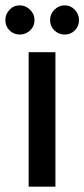

<svg xmlns="http://www.w3.org/2000/svg" viewBox="-39 -697 315 717"><path d="M68 0V-502H168V0ZM35 -568Q12 -568 -3.5 -583.5Q-19 -599 -19 -622Q-19 -644 -3.5 -660.5Q12 -677 35 -677Q57 -677 73.5 -660.5Q90 -644 90 -622Q90 -599 73.5 -583.5Q57 -568 35 -568ZM203 -568Q180 -568 164 -583.5Q148 -599 148 -622Q148 -644 164 -660.5Q180 -677 203 -677Q225 -677 240.5 -660.5Q256 -644 256 -622Q256 -599 240.5 -583.5Q225 -568 203 -568Z"/></svg>

Font: DM Sans 16pt Medium
Style: Regular
Weight: 500
Version: Version 4.004;gftools[0.9.30]